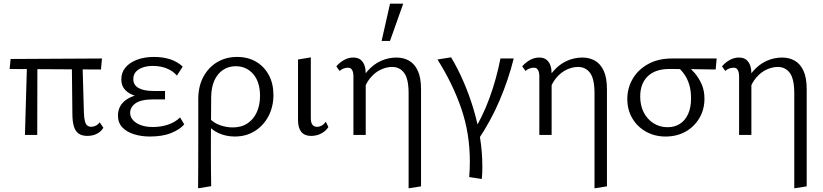

<svg xmlns="http://www.w3.org/2000/svg" viewBox="-20 -731 4458 1040"><path d="M115.1 0 126.9 -408.7H182.6L181.7 0ZM32.1 -357.3 37.5 -411.5 532.4 -414.2 526.9 -354.5ZM372.1 -111.1 368.9 -408.7H426.3L434.4 -121.5Q435.4 -92 439.8 -74.9Q444.3 -57.8 453.1 -51Q462 -44.1 474.4 -44.1Q486.2 -44.1 498.6 -50.2Q511.1 -56.3 519.9 -68.4L540 -39Q531.9 -25.3 519.5 -15.6Q507 -6 490.6 -0.4Q474.3 5.2 453.6 5.2Q423 5.2 405.1 -8.1Q387.2 -21.4 379.9 -47.3Q372.5 -73.2 372.1 -111.1Z M791.5 8.5Q745.8 8.5 706.2 -3.7Q666.5 -15.9 642.7 -41Q618.9 -66 618.9 -104.9Q618.9 -160.5 666.3 -192.5Q713.7 -224.5 803.1 -224.5V-200.4Q755.1 -200.4 717.7 -210.5Q680.4 -220.7 658.7 -243Q637.1 -265.4 637.1 -300.8Q637.1 -338.4 659.7 -365.5Q682.3 -392.5 722.5 -407.6Q762.7 -422.6 813.4 -422.6Q864.6 -422.6 903.3 -409.4Q941.9 -396.2 969.7 -370.4L938.2 -321.5Q917.6 -346.1 884 -360Q850.5 -373.9 806.8 -373.9Q778.7 -373.9 754.9 -366.1Q731 -358.3 716.5 -342.7Q702.1 -327.2 702.1 -302.5Q702.1 -270.7 730.1 -254.5Q758.2 -238.2 812.5 -238.2H873.9V-192.7H812.5Q745.5 -192.7 715.2 -172.2Q685 -151.6 685 -119.1Q685 -97.3 700.8 -80Q716.5 -62.6 744.1 -52.8Q771.7 -43 807.2 -43Q853.5 -43 892.1 -56.5Q930.7 -69.9 955.3 -95L978 -57.5Q956.6 -31.1 909.1 -11.3Q861.6 8.5 791.5 8.5Z M1052.9 289Q1053.5 227.5 1053.7 166Q1054 104.5 1054 44Q1054 -16.5 1054 -76Q1054 -135.6 1054 -193.4Q1054 -263.8 1081.7 -315.2Q1109.5 -366.6 1156.9 -394.6Q1204.4 -422.6 1264 -422.6Q1323.4 -422.6 1367.4 -396.5Q1411.4 -370.5 1436.2 -324.3Q1461.1 -278.2 1461.1 -216.1Q1461.1 -153.3 1434.4 -102Q1407.6 -50.8 1360.4 -21.2Q1313.2 8.5 1251.7 8.5Q1203.5 8.5 1162.1 -10.8Q1120.8 -30.1 1099.1 -64.7L1117.5 -87.5Q1138.4 -64.6 1172.5 -52.7Q1206.7 -40.8 1240.3 -40.8Q1287.8 -40.8 1320.8 -62.9Q1353.8 -84.9 1371.1 -123.5Q1388.5 -162.1 1388.5 -211.5Q1388.5 -287.3 1351.6 -329.8Q1314.8 -372.3 1256.4 -372.3Q1217.7 -372.3 1188 -352.3Q1158.4 -332.4 1141.4 -295.5Q1124.5 -258.5 1123.9 -205.9Q1123.4 -142.2 1123.1 -88.5Q1122.8 -34.9 1122.5 12.2Q1122.3 59.3 1122.3 102.8Q1122.3 146.4 1122.8 189.1Q1123.4 231.8 1123.9 277.5Z M1664.5 5.2Q1629.9 5.2 1612.1 -16.5Q1594.3 -38.3 1594.3 -80.2V-408.7L1663.6 -420.2V-90.5Q1663.6 -67.7 1671.9 -55.9Q1680.2 -44.1 1697.7 -44.1Q1710.4 -44.1 1722.8 -51Q1735.2 -58 1744.9 -71.3L1758.8 -42.8Q1745.3 -21.4 1720.3 -8.1Q1695.4 5.2 1664.5 5.2Z M2193.3 289V-225.2Q2193.3 -303.5 2169.2 -336Q2145.1 -368.4 2103.7 -368.4Q2074.6 -368.4 2043.8 -354.4Q2013 -340.5 1987.5 -310.9Q1961.9 -281.3 1947.4 -235.2L1915.8 -252.9Q1938.7 -310.2 1971.2 -346.8Q2003.7 -383.4 2043.6 -401.3Q2083.6 -419.3 2127.9 -419.3Q2166 -419.3 2196 -402.2Q2226 -385.1 2243.3 -347.4Q2260.6 -309.8 2260.6 -248.3V278.4ZM1894.4 0V-318.1Q1894.4 -327.8 1892.3 -338.4Q1890.2 -349 1883.8 -356.7Q1877.5 -364.3 1864.5 -364.3Q1852.7 -364.3 1840.9 -359.9Q1829.1 -355.6 1819.6 -346.7L1801.8 -371.6Q1819 -392.2 1843 -405.7Q1866.9 -419.3 1893.2 -419.3Q1919.5 -419.3 1934 -406.8Q1948.5 -394.4 1954.8 -375.3Q1961 -356.3 1961 -334V0ZM2047 -509.1 2092.6 -711H2164.1L2092.4 -509.1Z M2589.7 238.5 2521.5 228.1Q2523.5 206.5 2524.2 185.3Q2525 164.2 2525 143.5Q2525 -7.7 2478.8 -142.7Q2432.5 -277.6 2349.6 -408.7L2423.4 -420.5Q2460.2 -359.4 2490.8 -288.4Q2521.5 -217.5 2544.6 -140.8Q2567.7 -64.1 2580.2 14.5Q2592.7 93.2 2592.7 169.6Q2592.7 187 2592.2 204.1Q2591.7 221.2 2589.7 238.5ZM2690.7 -414.2H2762.7Q2734.2 -300.5 2687 -189.1Q2639.9 -77.7 2568.1 29.3L2530.5 5.5Q2593.8 -96.2 2631.8 -201Q2669.7 -305.7 2690.7 -414.2Z M3200.3 289V-225.2Q3200.3 -303.5 3176.2 -336Q3152.1 -368.4 3110.7 -368.4Q3081.6 -368.4 3050.8 -354.4Q3020 -340.5 2994.5 -310.9Q2968.9 -281.3 2954.4 -235.2L2922.8 -252.9Q2945.7 -310.2 2978.2 -346.8Q3010.7 -383.4 3050.6 -401.3Q3090.6 -419.3 3134.9 -419.3Q3173 -419.3 3203 -402.2Q3233 -385.1 3250.3 -347.4Q3267.6 -309.8 3267.6 -248.3V278.4ZM2901.4 0V-318.1Q2901.4 -327.8 2899.3 -338.4Q2897.2 -349 2890.8 -356.7Q2884.5 -364.3 2871.5 -364.3Q2859.7 -364.3 2847.9 -359.9Q2836.1 -355.6 2826.6 -346.7L2808.8 -371.6Q2826 -392.2 2850 -405.7Q2873.9 -419.3 2900.2 -419.3Q2926.5 -419.3 2941 -406.8Q2955.5 -394.4 2961.8 -375.3Q2968 -356.3 2968 -334V0Z M3585.5 8.5Q3525.6 8.5 3478.4 -18.3Q3431.2 -45.1 3404.5 -91.1Q3377.9 -137.1 3377.9 -194.5Q3377.9 -253.8 3406.9 -303.6Q3435.8 -353.5 3490.3 -383.8Q3544.7 -414.2 3620.5 -414.2H3862L3856.5 -354.5Q3792.8 -355.6 3729.6 -356.5Q3666.5 -357.3 3604.7 -357.3Q3529.5 -357.3 3488.6 -317.7Q3447.8 -278.2 3447.8 -208.1Q3447.8 -159.1 3467.2 -121.6Q3486.6 -84.2 3520.5 -63Q3554.3 -41.9 3595.8 -41.9Q3633.9 -41.9 3662.6 -60Q3691.3 -78.2 3707.2 -113.1Q3723.2 -148.1 3723.2 -198.3Q3723.2 -240.6 3713.3 -272.8Q3703.5 -305 3686.1 -329.5Q3668.8 -353.9 3646 -371.7L3697.6 -378.9Q3720.5 -361.5 3743 -335.2Q3765.4 -308.9 3780.6 -274.7Q3795.8 -240.5 3795.8 -196.6Q3795.8 -138 3768.3 -91.3Q3740.7 -44.5 3693.5 -18Q3646.2 8.5 3585.5 8.5Z M4282.3 289V-225.2Q4282.3 -303.5 4258.2 -336Q4234.1 -368.4 4192.7 -368.4Q4163.6 -368.4 4132.8 -354.4Q4102 -340.5 4076.5 -310.9Q4050.9 -281.3 4036.4 -235.2L4004.8 -252.9Q4027.7 -310.2 4060.2 -346.8Q4092.7 -383.4 4132.6 -401.3Q4172.6 -419.3 4216.9 -419.3Q4255 -419.3 4285 -402.2Q4315 -385.1 4332.3 -347.4Q4349.6 -309.8 4349.6 -248.3V278.4ZM3983.4 0V-318.1Q3983.4 -327.8 3981.3 -338.4Q3979.2 -349 3972.8 -356.7Q3966.5 -364.3 3953.5 -364.3Q3941.7 -364.3 3929.9 -359.9Q3918.1 -355.6 3908.6 -346.7L3890.8 -371.6Q3908 -392.2 3932 -405.7Q3955.9 -419.3 3982.2 -419.3Q4008.5 -419.3 4023 -406.8Q4037.5 -394.4 4043.8 -375.3Q4050 -356.3 4050 -334V0Z"/></svg>

Font: Ysabeau
Style: Bold
Weight: 700
Designer: Christian Thalmann (Catharsis Fonts)
Version: Version 2.000;gftools[0.9.27.dev2+g8671c4b]